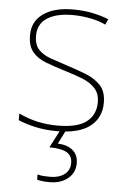

<svg xmlns="http://www.w3.org/2000/svg" viewBox="-55 -578 567 858"><g transform="rotate(5 229.0 -149.0)"><path d="M411 -134Q411 -67 361.5 -28.5Q312 10 213 10Q158 10 113 -0.5Q68 -11 39 -24V-54Q119 -15 213 -15Q304 -15 344 -47Q384 -79 384 -134Q384 -173 362.5 -196.5Q341 -220 304.5 -234.5Q268 -249 224 -262Q178 -276 139.5 -290.5Q101 -305 78.5 -331.5Q56 -358 56 -407Q56 -469 105 -503.5Q154 -538 238 -538Q285 -538 326 -529.5Q367 -521 398 -508L387 -483Q359 -497 318.5 -505Q278 -513 238 -513Q166 -513 124.5 -486.5Q83 -460 83 -407Q83 -366 103.5 -344.5Q124 -323 158.5 -311Q193 -299 233 -286Q277 -272 318 -256Q359 -240 385 -212.5Q411 -185 411 -134ZM314 145Q314 188 282 214Q250 240 201 240Q167 240 144 234V210Q157 214 169.5 215Q182 216 201 216Q239 216 264 198Q289 180 289 146Q289 114 264 99.5Q239 85 186 85L230 0H255L222 65Q266 67 290 88Q314 109 314 145Z"/></g></svg>

Font: Noto Sans Gujarati Thin
Style: Regular
Weight: 100
Designer: Jelle Bosma - Monotype Design Team, Universal Thirst
Foundry: Monotype Imaging Inc.
Version: Version 2.106; ttfautohint (v1.8.4.7-5d5b)